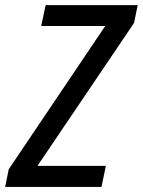

<svg xmlns="http://www.w3.org/2000/svg" viewBox="-48 -734 561 754"><path d="M-27.8 0 -13.7 -69.3 365.2 -631.8H113.8L131.3 -713.9H492.7L478.5 -644L99.1 -82.5H367.7L350.6 0Z"/></svg>

Font: Open Sans SemiCondensed Medium
Style: Italic
Weight: 500
Width: 4
Italic angle: -12°
Designer: Monotype Design Team
Foundry: Monotype Imaging Inc.
Version: Version 3.000